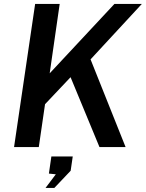

<svg xmlns="http://www.w3.org/2000/svg" viewBox="-20 -743 736 970"><path d="M51 0 157.5 -723H281.5L231 -372.5L558 -723H696.5L437.5 -443L614.5 0H482.5L336.5 -353L207.5 -216.5L176 0ZM210 206.5 262 137.5 227 134 239.5 47.5H347.5L337 119.5L254.5 206.5Z"/></svg>

Font: Public Sans Thin SemiBold
Style: Italic
Weight: 600
Italic angle: -8°
Version: Version 2.001